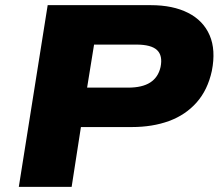

<svg xmlns="http://www.w3.org/2000/svg" viewBox="-20 -725 856 745"><path d="M53 0 165 -705H565Q651 -705 710 -675Q769 -645 793.5 -588Q818 -531 802 -450Q786 -376 743 -327.5Q700 -279 636 -255.5Q572 -232 491 -232H294L258 0ZM318 -385H477Q532 -385 563 -405Q594 -425 603 -465Q612 -509 589.5 -530.5Q567 -552 509 -552H345Z"/></svg>

Font: Nunito Sans 7pt SemiExpanded Black
Style: Italic
Weight: 900
Width: 6
Italic angle: -9°
Designer: Vernon Adams
Foundry: Vernon Adams
Version: Version 3.101;gftools[0.9.27]